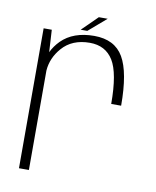

<svg xmlns="http://www.w3.org/2000/svg" viewBox="-78 -739 650 800"><g transform="rotate(10 246.5 -339.0)"><path d="M389 -330.5H431Q431 -471.5 394.2 -534.5Q357.5 -597.5 270.5 -597.5Q182 -597.5 132 -547.5Q109.5 -524.5 97 -498L91.5 -592H57V0H99V-421Q103 -474.5 140.5 -517.5Q182.5 -566 257.5 -566Q324 -566 356.5 -513.5Q389 -461 389 -330.5ZM210 -613H238L313 -677.5H275.5Z"/></g></svg>

Font: Anybody Thin ExtraLight
Style: Regular
Weight: 250
Version: Version 1.113;gftools[0.9.25]